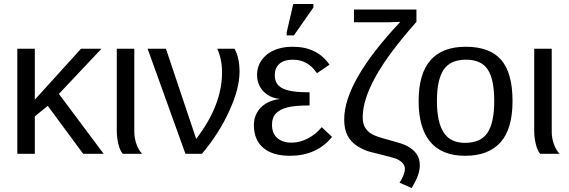

<svg xmlns="http://www.w3.org/2000/svg" viewBox="-20 -773 2860 965"><path d="M398 0 220 -241 155 -188V0H67V-528H155V-272L387 -528H490L276 -301L501 0Z M597 0Q583 -16 575 -49Q567 -82 567 -115V-528H655V-111Q655 -79 665.5 -49.5Q676 -20 694 0Z M1184 -413Q1184 -328 1133 -217Q1083 -105 995 0H912L722 -528H814L966 -75Q1096 -244 1096 -409Q1096 -475 1072 -528H1159Q1184 -482 1184 -413Z M1445 -56Q1487 -56 1528 -77.5Q1569 -99 1597 -134L1649 -85Q1610 -37 1556.5 -13.5Q1503 10 1439 10Q1349 10 1302.5 -30.5Q1256 -71 1256 -144Q1256 -171 1265.5 -194Q1275 -217 1292.5 -234Q1310 -251 1333.5 -261.5Q1357 -272 1385 -275V-276Q1333 -282 1302.5 -315.5Q1272 -349 1272 -397Q1272 -428 1285 -454Q1298 -480 1321.5 -499Q1345 -518 1378 -528Q1411 -538 1452 -538Q1574 -538 1636 -448L1573 -405Q1528 -473 1452 -473Q1407 -473 1384 -452Q1361 -431 1361 -395Q1361 -373 1370 -356.5Q1379 -340 1399 -329.5Q1419 -319 1452.5 -314Q1486 -309 1536 -309V-243Q1460 -243 1424 -233Q1387 -224 1367 -203Q1347 -182 1347 -146Q1347 -103 1373.5 -79.5Q1400 -56 1445 -56ZM1421 -595V-611L1454 -753H1555V-735L1457 -595Z M1803 -185Q1803 -151 1815 -132Q1827 -112 1849 -99Q1871 -86 1937 -69Q1963 -62 1990.5 -53.5Q2018 -45 2040 -31Q2062 -17 2076 4.5Q2090 26 2090 59Q2090 81 2081 107.5Q2072 134 2049 172L1988 145Q1999 130 2007 110Q2015 90 2015 76Q2015 60 2004 47Q1993 35 1974 26Q1952 18 1891 3Q1863 -4 1843.5 -9Q1824 -14 1813 -19Q1802 -24 1791.5 -29.5Q1781 -35 1771 -42Q1742 -62 1726 -93Q1710 -124 1710 -173Q1710 -363 1990 -661V-663L1928 -661H1759V-725H2073V-663Q1931 -503 1867 -386.5Q1803 -270 1803 -185Z M2556 -265Q2556 -125 2495.5 -57.5Q2435 10 2318 10Q2201 10 2142.5 -60Q2084 -130 2084 -265Q2084 -538 2321 -538Q2442 -538 2499 -472Q2556 -406 2556 -265ZM2464 -265Q2464 -374 2431.5 -423.5Q2399 -473 2322 -473Q2244 -473 2210 -423Q2176 -373 2176 -265Q2176 -159 2210 -107Q2244 -55 2317 -55Q2396 -55 2430 -105.5Q2464 -156 2464 -265Z M2695 0Q2681 -16 2673 -49Q2665 -82 2665 -115V-528H2753V-111Q2753 -79 2763.5 -49.5Q2774 -20 2792 0Z"/></svg>

Font: Libra Sans
Style: Regular
Weight: 400
Foundry: Context Ltd
Version: Version 1.000; ttfautohint (v1.3)